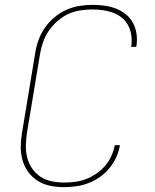

<svg xmlns="http://www.w3.org/2000/svg" viewBox="-20 -763 640 791"><path d="M243 8Q213 8 185 2Q157 -4 134.5 -18.5Q112 -33 96 -55Q80 -77 72.5 -104Q65 -131 65.5 -160Q66 -189 71 -218L125 -544Q129 -571 138.5 -597.5Q148 -624 164.5 -648Q181 -672 203.5 -691Q226 -710 252.5 -722Q279 -734 306.5 -738.5Q334 -743 361 -743Q387 -743 411.5 -739.5Q436 -736 458 -727.5Q480 -719 498.5 -704Q517 -689 528 -668.5Q539 -648 542.5 -623Q546 -598 542 -573L541 -570H520L521 -573Q524 -595 521 -617Q518 -639 508.5 -657.5Q499 -676 482.5 -689.5Q466 -703 446 -710.5Q426 -718 404.5 -721Q383 -724 360 -724Q335 -724 309.5 -720Q284 -716 260.5 -705Q237 -694 216.5 -676Q196 -658 181 -636Q166 -614 157.5 -589.5Q149 -565 145 -541L91 -215Q87 -189 86.5 -163Q86 -137 92.5 -112.5Q99 -88 113 -68Q127 -48 147.5 -34.5Q168 -21 193.5 -16Q219 -11 245 -11Q267 -11 290 -14Q313 -17 335 -25.5Q357 -34 377.5 -48Q398 -62 413.5 -80.5Q429 -99 439 -121Q449 -143 453 -165H474Q470 -140 459 -115.5Q448 -91 430.5 -70Q413 -49 391 -33.5Q369 -18 344 -8.5Q319 1 293.5 4.5Q268 8 243 8Z"/></svg>

Font: Iosevka Aile Thin Oblique
Style: Regular
Weight: 100
Italic angle: -9°
Designer: Belleve Invis
Foundry: Belleve Invis
Version: Version 31.1.0; ttfautohint (v1.8.4)